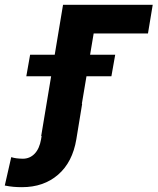

<svg xmlns="http://www.w3.org/2000/svg" viewBox="-173 -566 656 799"><path d="M462.5 -545.9 442.8 -426.8H216.8L145.1 0H-1.6L89.3 -545.9ZM-63.5 -248.6 -47.7 -338.1H306.4L290.6 -248.6ZM21.7 -134H168.9L144.7 13.5Q128.8 109 68.8 160.9Q8.9 212.9 -81.6 212.9Q-101.2 212.9 -117.3 211.4Q-133.4 210 -153.1 206.1L-126.2 87.9Q-116 91.3 -104.1 92.8Q-92.1 94.3 -77.5 94.5Q-48.7 94.3 -28.8 73.6Q-8.9 52.9 -2 13.5Z"/></svg>

Font: Inter Tight
Style: Italic
Weight: 400
Italic angle: -9.39999°
Designer: Rasmus Andersson
Foundry: rsms
Version: Version 3.002